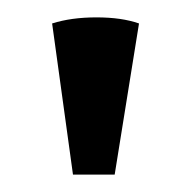

<svg xmlns="http://www.w3.org/2000/svg" viewBox="-20 -753 220 221"><path d="M64 -552H112L140 -726Q120 -733 91 -733Q62 -733 40 -726Z"/></svg>

Font: Arima Madurai
Style: Bold
Weight: 700
Designer: Joana Correia and Natanael Gama
Foundry: NDISCOVER
Version: Version 1.019